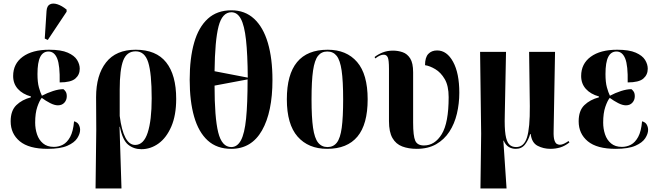

<svg xmlns="http://www.w3.org/2000/svg" viewBox="-20 -828 3700 1081"><path d="M248 10Q143 10 91.5 -32.5Q40 -75 40 -145Q40 -205 72 -236Q104 -267 154 -280V-285Q107 -298 80.5 -327.5Q54 -357 54 -400Q54 -469 108 -508.5Q162 -548 257 -548Q324 -548 361.5 -531.5Q399 -515 414 -490.5Q429 -466 429 -441Q429 -407 404 -385.5Q379 -364 316 -364Q318 -459 302 -498.5Q286 -538 253 -538Q222 -538 206.5 -507.5Q191 -477 191 -411Q191 -365 199 -336Q207 -307 216 -289Q246 -305 278.5 -315.5Q311 -326 337 -326Q343 -322 349.5 -312.5Q356 -303 356 -286Q356 -265 342.5 -250Q329 -235 306 -235Q287 -235 262.5 -247.5Q238 -260 215 -277Q202 -261 190 -226Q178 -191 178 -138Q178 -103 188.5 -71.5Q199 -40 222.5 -20.5Q246 -1 283 -1Q311 -1 334.5 -13.5Q358 -26 375 -57Q392 -88 397 -145Q416 -140 423.5 -126Q431 -112 431 -97Q431 -75 415 -50Q399 -25 359.5 -7.5Q320 10 248 10ZM249 -603 232 -611 242 -766Q244 -795 261 -803.5Q278 -812 303 -804Q328 -796 355 -774V-762Z M518 233 522 -97 521 -281Q521 -405 577 -476.5Q633 -548 744 -548Q859 -548 915.5 -477Q972 -406 972 -271Q972 -179 944.5 -115.5Q917 -52 872.5 -20Q828 12 776 12Q733 12 701.5 -13.5Q670 -39 655 -114H653L664 233ZM741 -12Q789 -12 811.5 -81Q834 -150 834 -274Q834 -415 814.5 -477Q795 -539 744 -539Q694 -539 674 -488Q654 -437 654 -324V-175Q675 -12 741 -12Z M1282 10Q1201 10 1149.5 -37Q1098 -84 1073 -171Q1048 -258 1048 -379Q1048 -500 1073 -587.5Q1098 -675 1150 -722.5Q1202 -770 1283 -770Q1359 -770 1410.5 -722.5Q1462 -675 1488 -587Q1514 -499 1514 -378Q1514 -197 1455 -93.5Q1396 10 1282 10ZM1375 -391Q1374 -523 1365 -604Q1356 -685 1336 -722Q1316 -759 1283 -759Q1231 -759 1210.5 -679.5Q1190 -600 1188 -427ZM1282 0Q1316 0 1336.5 -38Q1357 -76 1365.5 -160Q1374 -244 1374 -381L1188 -346Q1188 -166 1208.5 -83Q1229 0 1282 0Z M1822 10Q1716 10 1655.5 -59Q1595 -128 1595 -269Q1595 -548 1825 -548Q1931 -548 1990.5 -479Q2050 -410 2050 -269Q2050 -128 1992.5 -59Q1935 10 1822 10ZM1824 0Q1857 0 1876.5 -25Q1896 -50 1904 -108.5Q1912 -167 1912 -269Q1912 -372 1903.5 -430.5Q1895 -489 1875.5 -513.5Q1856 -538 1823 -538Q1790 -538 1770.5 -513.5Q1751 -489 1742.5 -430.5Q1734 -372 1734 -269Q1734 -167 1742.5 -108.5Q1751 -50 1771 -25Q1791 0 1824 0Z M2326 10Q2280 10 2244.5 -3.5Q2209 -17 2189.5 -51Q2170 -85 2170 -146V-440Q2170 -491 2163 -505.5Q2156 -520 2141 -520Q2121 -521 2093 -499L2089 -507Q2108 -522 2134 -532.5Q2160 -543 2193 -543Q2221 -543 2247 -534Q2273 -525 2289.5 -499Q2306 -473 2306 -421V-138Q2306 -62 2318 -35.5Q2330 -9 2367 -9Q2428 -9 2467 -72.5Q2506 -136 2506 -281Q2506 -345 2484 -382.5Q2462 -420 2431 -438.5Q2400 -457 2373 -461Q2373 -505 2391.5 -524.5Q2410 -544 2441 -544Q2496 -544 2531 -480Q2566 -416 2566 -306Q2566 -245 2552.5 -188Q2539 -131 2510 -86.5Q2481 -42 2435.5 -16Q2390 10 2326 10Z M2685 233 2689 -75 2683 -536H2829L2822 -180Q2820 -109 2826 -70Q2832 -31 2846.5 -15.5Q2861 0 2886 0Q2930 0 2947 -54Q2964 -108 2963 -230L2959 -536H3105L3097 -90Q3096 -55 3101.5 -38.5Q3107 -22 3115.5 -17.5Q3124 -13 3132 -13Q3143 -13 3155.5 -19Q3168 -25 3181 -34L3186 -26Q3159 -5 3133 2.5Q3107 10 3079 10Q3040 10 3007 -7Q2974 -24 2968 -73H2965Q2955 -39 2936 -14.5Q2917 10 2884 10Q2862 10 2844.5 -0.5Q2827 -11 2816 -36H2814L2832 233Z M3446 10Q3341 10 3289.5 -32.5Q3238 -75 3238 -145Q3238 -205 3270 -236Q3302 -267 3352 -280V-285Q3305 -298 3278.5 -327.5Q3252 -357 3252 -400Q3252 -469 3306 -508.5Q3360 -548 3455 -548Q3522 -548 3559.5 -531.5Q3597 -515 3612 -490.5Q3627 -466 3627 -441Q3627 -407 3602 -385.5Q3577 -364 3514 -364Q3516 -459 3500 -498.5Q3484 -538 3451 -538Q3420 -538 3404.5 -507.5Q3389 -477 3389 -411Q3389 -365 3397 -336Q3405 -307 3414 -289Q3444 -305 3476.5 -315.5Q3509 -326 3535 -326Q3541 -322 3547.5 -312.5Q3554 -303 3554 -286Q3554 -265 3540.5 -250Q3527 -235 3504 -235Q3485 -235 3460.5 -247.5Q3436 -260 3413 -277Q3400 -261 3388 -226Q3376 -191 3376 -138Q3376 -103 3386.5 -71.5Q3397 -40 3420.5 -20.5Q3444 -1 3481 -1Q3509 -1 3532.5 -13.5Q3556 -26 3573 -57Q3590 -88 3595 -145Q3614 -140 3621.5 -126Q3629 -112 3629 -97Q3629 -75 3613 -50Q3597 -25 3557.5 -7.5Q3518 10 3446 10Z"/></svg>

Font: Noto Serif Display Condensed
Style: Bold
Weight: 700
Width: 3
Designer: Monotype Design Team
Foundry: Monotype Imaging Inc.
Version: Version 2.009